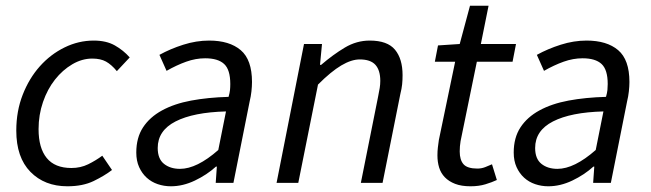

<svg xmlns="http://www.w3.org/2000/svg" viewBox="-20 -640 2278 672"><path d="M216 12Q136 12 86.5 -38.5Q37 -89 37 -183Q37 -251 59.5 -308.5Q82 -366 119.5 -408Q157 -450 206 -474Q255 -498 308 -498Q352 -498 382 -481Q412 -464 434 -439L389 -391Q370 -414 351 -424.5Q332 -435 303 -435Q267 -435 233 -415Q199 -395 172.5 -361.5Q146 -328 130.5 -283Q115 -238 115 -188Q115 -122 143.5 -87Q172 -52 230 -52Q262 -52 288.5 -65Q315 -78 338 -95L372 -45Q346 -25 308 -6.5Q270 12 216 12Z M457 -106Q457 -158 480.5 -194Q504 -230 547 -253.5Q590 -277 649 -288Q708 -299 780 -301Q784 -315 785 -325Q786 -335 786 -346Q786 -396 764.5 -416Q743 -436 698 -436Q665 -436 631.5 -424Q598 -412 563 -392L538 -448Q576 -469 621.5 -483.5Q667 -498 712 -498Q783 -498 822.5 -464.5Q862 -431 862 -353Q862 -338 860 -320Q858 -302 854 -286L797 0H735L739 -57H736Q704 -28 662 -8Q620 12 578 12Q554 12 532 4.5Q510 -3 493.5 -18Q477 -33 467 -55Q457 -77 457 -106ZM771 -250Q657 -247 594.5 -215Q532 -183 532 -122Q532 -84 554 -66.5Q576 -49 610 -49Q669 -49 744 -115Z M948 0 1044 -486H1107L1100 -413H1104Q1146 -449 1187 -473.5Q1228 -498 1274 -498Q1336 -498 1362.5 -466Q1389 -434 1389 -377Q1389 -360 1387.5 -345Q1386 -330 1381 -310L1319 0H1243L1303 -300Q1307 -320 1309 -332Q1311 -344 1311 -357Q1311 -394 1294 -413Q1277 -432 1239 -432Q1210 -432 1174.5 -411Q1139 -390 1093 -344L1024 0Z M1627 12Q1595 12 1573 3.5Q1551 -5 1537 -19.5Q1523 -34 1517 -53.5Q1511 -73 1511 -96Q1511 -111 1512.5 -123.5Q1514 -136 1516 -150L1573 -424H1502L1513 -481L1589 -486L1625 -620H1690L1663 -486H1786L1774 -424H1649L1592 -146Q1589 -128 1589 -110Q1589 -80 1602.5 -65Q1616 -50 1651 -50Q1665 -50 1678 -55Q1691 -60 1702 -65L1719 -10Q1702 -2 1679 5Q1656 12 1627 12Z M1778 -106Q1778 -158 1801.5 -194Q1825 -230 1868 -253.5Q1911 -277 1970 -288Q2029 -299 2101 -301Q2105 -315 2106 -325Q2107 -335 2107 -346Q2107 -396 2085.5 -416Q2064 -436 2019 -436Q1986 -436 1952.5 -424Q1919 -412 1884 -392L1859 -448Q1897 -469 1942.5 -483.5Q1988 -498 2033 -498Q2104 -498 2143.5 -464.5Q2183 -431 2183 -353Q2183 -338 2181 -320Q2179 -302 2175 -286L2118 0H2056L2060 -57H2057Q2025 -28 1983 -8Q1941 12 1899 12Q1875 12 1853 4.5Q1831 -3 1814.5 -18Q1798 -33 1788 -55Q1778 -77 1778 -106ZM2092 -250Q1978 -247 1915.5 -215Q1853 -183 1853 -122Q1853 -84 1875 -66.5Q1897 -49 1931 -49Q1990 -49 2065 -115Z"/></svg>

Font: Matigon Symbol
Style: Regular
Weight: 400
Designer: Paul D. Hunt
Foundry: Adobe Systems Incorporated
Version: Version 2.021;PS 2.000;hotconv 1.0.86;makeotf.lib2.5.63406